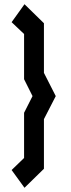

<svg xmlns="http://www.w3.org/2000/svg" viewBox="-20 -729 334 909"><path d="M94 19V-195L134 -274L94 -354V-568L35 -624L96 -709L188 -619V-384L244 -274L188 -165V70L96 160L35 76Z"/></svg>

Font: Turret Road ExtraBold
Style: Regular
Weight: 800
Designer: Noponies
Foundry: Noponies
Version: Version 1.001; ttfautohint (v1.8)